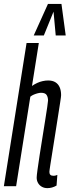

<svg xmlns="http://www.w3.org/2000/svg" viewBox="-25 -962 359 992"><path d="M230.2 -73.5Q230.2 -64 235.1 -58.9Q240 -53.8 251.2 -53.8Q255.3 -53.8 259.9 -54.5Q264.4 -55.2 271.3 -58.3L267.2 -3.3Q255.3 3.6 243.6 6.8Q231.9 10 219.9 10Q203.7 10 191.3 3Q178.9 -4 171.7 -16.3Q164.5 -28.7 164.5 -44.4Q164.5 -53.7 168.7 -84.8Q172.9 -115.8 179.6 -159.2Q186.3 -202.5 193.9 -249.4Q201.4 -296.3 208.1 -338.4Q214.9 -380.4 219 -408.6Q223.2 -436.9 223.2 -442.3Q223.2 -459.7 215.9 -471.2Q208.6 -482.6 187 -482.6Q180.2 -482.6 169.9 -480.1Q159.7 -477.5 149.6 -473.2Q139.5 -469 131.7 -462.5L58.3 0H-5L112.3 -740H175.6L140.3 -517.9Q153.8 -527.4 167.6 -533.6Q181.4 -539.9 195.7 -543Q210 -546.2 223.5 -546.2Q247.1 -546.2 261.8 -536.7Q276.5 -527.3 283.6 -510.4Q290.7 -493.5 290.7 -470.4Q290.7 -464.1 286.1 -434.2Q281.6 -404.3 274.7 -361.2Q267.8 -318 260.5 -270.6Q253.1 -223.2 246.2 -180.6Q239.3 -137.9 234.8 -108.7Q230.2 -79.6 230.2 -73.5ZM149.3 -778.8 222.8 -941.7H292.5L314.5 -778.8H262.9L251.6 -901.8L201.5 -778.8Z"/></svg>

Font: Georama
Style: Italic
Weight: 400
Width: 2
Italic angle: -9°
Designer: Jean-Baptiste Levee
Foundry: Production Type
Version: Version 1.000